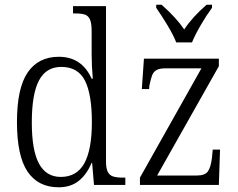

<svg xmlns="http://www.w3.org/2000/svg" viewBox="-20 -785 1011 815"><path d="M52 -267Q52 -411 97.5 -477.5Q143 -544 230 -544Q327 -544 369 -451H374Q369 -504 369 -555V-653Q369 -686 362 -702Q355 -718 340.5 -723Q326 -728 298 -728H290V-759H430V-99Q430 -70 437.5 -55.5Q445 -41 460 -36Q475 -31 502 -31H512V0H379L371 -94H369Q348 -44 314 -17Q280 10 229 10Q142 10 97 -56.5Q52 -123 52 -267ZM370 -266Q370 -385 340.5 -443Q311 -501 240 -501Q176 -501 145.5 -443.5Q115 -386 115 -265Q115 -147 145.5 -90.5Q176 -34 238 -34Q306 -34 338 -92Q370 -150 370 -266ZM574 -31 835 -495H684Q658 -495 645 -488Q632 -481 626 -466Q620 -451 614 -421L613 -407H582L591 -536H909V-504L647 -40H816Q850 -40 862.5 -57.5Q875 -75 880 -117L883 -150H914L909 0H574ZM643 -752V-765H666Q729 -709 762 -660Q796 -712 857 -765H880V-752Q857 -721 832.5 -679Q808 -637 795 -605H728Q716 -636 691 -677.5Q666 -719 643 -752Z"/></svg>

Font: Noto Serif NarrowLight
Style: Regular
Weight: 300
Width: 4
Designer: Monotype Design Team
Foundry: Monotype Imaging Inc.
Version: Version 1.001